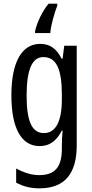

<svg xmlns="http://www.w3.org/2000/svg" viewBox="-20 -786 502 1046"><path d="M292 -755V-766H245C212 -728 181 -663 171 -616V-606H254C256 -643 277 -718 292 -755ZM199 -547C101 -547 42 -452 42 -266C42 -85 98 10 196 10C250 10 288 -18 317 -75H321C318 -43 317 -13 317 9V25C317 129 275 168 193 168C153 168 113 156 68 132V209C107 230 146 240 195 240C337 240 398 155 398 6V-537H330L321 -466H316C287 -523 250 -547 199 -547ZM216 -475C286 -475 317 -412 317 -270V-245C317 -123 283 -61 219 -61C155 -61 125 -123 125 -265C125 -402 153 -475 216 -475Z"/></svg>

Font: Noto Sans Arabic UI XCn
Style: Regular
Weight: 400
Width: 2
Designer: Monotype Design Team, Nadine Chahine and Nizar Qandah
Foundry: Monotype Imaging Inc.
Version: Version 2.010